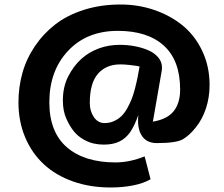

<svg xmlns="http://www.w3.org/2000/svg" viewBox="-20 -768 997 853"><path d="M514.2 -481.9Q451.7 -481.9 415.3 -440.4Q378.9 -398.9 378.9 -310.1Q378.9 -274.4 397 -247.8Q415 -221.2 444.8 -221.2Q466.8 -221.2 485.8 -229.7Q504.9 -238.3 518.8 -251.5Q532.7 -264.6 544.7 -285.9Q556.6 -307.1 564.7 -327.4Q572.8 -347.7 579.8 -375.2Q586.9 -402.8 591.1 -423.8Q595.2 -444.8 600.1 -472.7Q600.6 -473.1 587.4 -475.3Q574.2 -477.5 552.7 -479.7Q531.2 -481.9 514.2 -481.9ZM473.6 64.9Q381.8 65.4 304.9 38.3Q228 11.2 174.6 -38.3Q121.1 -87.9 91.6 -158.4Q62 -229 62 -313.5Q62 -381.3 79.8 -444.6Q97.7 -507.8 135.3 -563.2Q172.9 -618.7 225.8 -659.7Q278.8 -700.7 353.3 -724.4Q427.7 -748 515.6 -748Q593.8 -748 664.8 -723.9Q735.8 -699.7 790.8 -655.3Q845.7 -610.8 878.4 -542Q911.1 -473.1 911.1 -390.6Q911.1 -335.9 895.3 -287.4Q879.4 -238.8 850.3 -202.4Q821.3 -166 792.2 -149.2Q763.2 -132.3 676.8 -132.3Q635.7 -132.3 614.5 -158.9Q593.3 -185.5 593.3 -231.9Q593.3 -244.1 594.7 -257.3Q577.6 -209 558.6 -181.4Q539.6 -153.8 511.2 -139.6Q482.9 -125.5 440.9 -125.5Q417.5 -125.5 395.3 -130.6Q373 -135.7 349.4 -149.4Q325.7 -163.1 308.1 -184.6Q290.5 -206.1 274.9 -240.5Q259.3 -274.9 259.3 -321.8Q259.3 -382.3 283.4 -429.2Q307.6 -476.1 341.3 -506.3Q375 -536.6 418.7 -552.7Q462.4 -568.8 511.7 -568.8Q546.9 -568.8 579.8 -562.5Q612.8 -556.2 639.9 -544.2Q667 -532.2 683.3 -512.5Q699.7 -492.7 699.7 -467.8Q699.7 -460 698.7 -454.6L659.2 -227.5Q723.1 -238.3 751.7 -274.2Q780.3 -310.1 780.3 -370.1Q780.3 -499.5 708 -565.2Q635.7 -630.9 503.4 -630.9Q365.7 -630.9 282.5 -542.2Q199.2 -453.6 199.2 -313.5Q199.2 -181.2 277.1 -113.8Q355 -46.4 493.7 -46.4Q555.2 -46.4 622.6 -73.2L648.9 28.3Q618.2 46.4 571.5 55.7Q524.9 64.9 473.6 64.9Z"/></svg>

Font: Nobile-bold
Style: Bold
Weight: 700
Version: Version 1.000;PS 001.000;hotconv 1.0.38